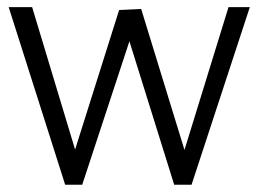

<svg xmlns="http://www.w3.org/2000/svg" viewBox="-20 -508 712 528"><path d="M206.1 0 335.9 -394.5 459 0H506.8L667 -488.3H608.4L487.3 -95.7L368.2 -483.4L307.6 -480.5L186.5 -96.7L68.4 -488.3H3.9L159.2 0Z"/></svg>

Font: Yaldevi Colombo
Style: Regular
Weight: 400
Designer: Sol Matas, Denzil Rajitha, Kosala Senevirathne and Pathum Egodawatta
Foundry: Mooniak
Version: Version 1.020 ; ttfautohint (v1.6)